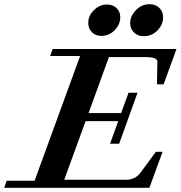

<svg xmlns="http://www.w3.org/2000/svg" viewBox="-69 -897 863 917"><path d="M617.7 -724.1Q589.4 -724.1 571 -741.7Q552.7 -759.3 552.7 -786.1Q552.7 -820.3 580.3 -848.6Q607.9 -877 645 -877Q673.8 -877 691.9 -859.4Q710 -841.8 710 -814Q710 -779.3 683.1 -751.7Q656.2 -724.1 617.7 -724.1ZM415 -725.6Q387.7 -725.6 370.1 -743.2Q352.5 -760.7 352.5 -787.6Q352.5 -822.3 379.9 -848.9Q407.2 -875.5 441.4 -875.5Q469.7 -875.5 487.5 -858.6Q505.4 -841.8 505.4 -814.9Q505.4 -780.8 479 -753.2Q452.6 -725.6 415 -725.6ZM-48.8 0 -37.1 -33.7H96.2L313.5 -629.4H170.4L182.6 -663.1H773.9L712.4 -494.1H680.7L682.6 -602.1Q683.1 -613.8 668.5 -619.1Q653.8 -624.5 621.6 -624.5H451.2L354 -356.9H509.3L544.9 -454.1H587.9L500 -210.4H456.5L495.6 -318.4H339.8L237.8 -38.6H535.6Q577.1 -38.6 603 -73.7L675.3 -171.9H707.5L644.5 0Z"/></svg>

Font: Elstob 10pt
Style: Bold Italic
Weight: 700
Italic angle: -20°
Designer: Peter S. Baker
Version: Version 1.015